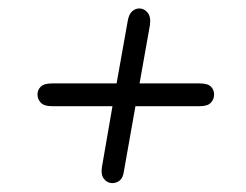

<svg xmlns="http://www.w3.org/2000/svg" viewBox="-20 -516 568 443"><path d="M326 -458.5 302 -323.5H441Q459.5 -323.5 466.8 -316Q474 -308.5 474 -298Q474 -287 466.5 -279Q459 -271 441 -271H292.5L266 -121.5Q264 -106 256.5 -99.8Q249 -93.5 239 -93.5Q228 -93.5 220.2 -102.8Q212.5 -112 215 -129.5L239.5 -271H99.5Q82 -271 74.2 -279Q66.5 -287 66.5 -298Q66.5 -308.5 74 -316Q81.5 -323.5 99.5 -323.5H249L274.5 -466.5Q277 -482.5 284.5 -489.5Q292 -496.5 301.5 -496.5Q312.5 -496.5 320.5 -487Q328.5 -477.5 326 -458.5Z"/></svg>

Font: Edu QLD Hand
Style: Regular
Weight: 400
Designer: Tina and Corey Anderson, Eben Sorkin
Foundry: Sorkin Type Co.
Version: Version 2.000